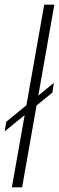

<svg xmlns="http://www.w3.org/2000/svg" viewBox="-23 -805 254 825"><path d="M-3 -240.5 202 -407 208.5 -449 4 -282ZM28 0H72L210.5 -785H167Z"/></svg>

Font: Anybody SemiExpanded ExtraLight
Style: Italic
Weight: 250
Width: 6
Italic angle: -10°
Version: Version 1.113;gftools[0.9.25]